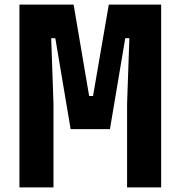

<svg xmlns="http://www.w3.org/2000/svg" viewBox="-20 -820 790 840"><path d="M65 0V-800H302L370 -400H387L456 -800H685V0H536V-366L546 -653H528L461 -255H289L222 -653H204L214 -366V0Z"/></svg>

Font: Martian Mono SemiExpanded SemiExpanded
Style: Bold
Weight: 700
Width: 6
Monospace: yes
Version: Version 1.000